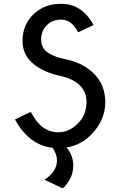

<svg xmlns="http://www.w3.org/2000/svg" viewBox="-20 -767 631 1007"><path d="M58.6 -140.6 137.7 -178.7H142.6Q195.3 -73.2 286.1 -73.2Q348.6 -73.2 397.9 -129.4Q433.6 -170.4 433.6 -233.4Q433.6 -282.2 402.3 -315.4Q366.2 -354 294.9 -369.1Q219.2 -385.3 165.5 -423.8Q98.1 -472.7 98.1 -552.7Q98.1 -640.1 161.1 -697.3Q216.3 -747.1 300.8 -747.1Q410.2 -747.1 470.7 -635.7L393.6 -599.1H388.7Q355.5 -664.1 300.8 -664.1Q253.4 -664.1 225.1 -634.3Q195.8 -604.5 195.8 -560.1Q195.8 -521 221.7 -498.5Q254.4 -470.2 322.8 -456.5Q415.5 -438 473.1 -380.4Q532.2 -321.3 532.2 -230.5Q532.2 -139.2 461.9 -64.5Q406.7 -5.9 328.6 6.3Q364.3 47.9 364.3 100.6Q364.3 167.5 311 219.7H306.2L213.4 175.8Q278.8 133.3 278.8 74.2Q278.8 43 256.3 8.3Q131.8 -5.9 58.6 -140.6Z"/></svg>

Font: Nova Oval
Style: Book
Weight: 400
Version: Version 2.000